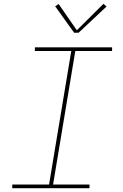

<svg xmlns="http://www.w3.org/2000/svg" viewBox="-20 -982 640 1002"><path d="M44 0V-19H236L352 -716H162V-735H565V-716H373L257 -19H447V0ZM367 -811 268 -949 286 -961 381 -824 520 -962 536 -948 390 -811Z"/></svg>

Font: Iosevka SS04 Th Ex Obl
Style: Regular
Weight: 100
Width: 7
Italic angle: -9°
Monospace: yes
Designer: Belleve Invis
Foundry: Belleve Invis
Version: Version 19.0.0; ttfautohint (v1.8.4)